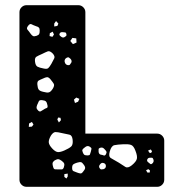

<svg xmlns="http://www.w3.org/2000/svg" viewBox="-20 -720 666 740"><path d="M82 0Q71 0 63 -8Q55 -16 55 -27V-673Q55 -684 63 -692Q71 -700 82 -700H282Q293 -700 301 -692Q309 -684 309 -673V-205H586Q597 -205 605 -197Q613 -189 613 -178V-27Q613 -16 605 -8Q597 0 586 0ZM196 -639 189 -629V-618L201 -620L205 -629ZM119 -619Q108 -623 101.5 -626.5Q95 -630 88 -620Q81 -611 86 -605.5Q91 -600 98 -590Q103 -583 107.5 -581Q112 -579 121 -582Q129 -585 131 -589Q133 -593 133 -602Q133 -610 130 -613.5Q127 -617 119 -619ZM188 -587 183 -598 172 -592 171 -581 182 -578ZM222 -596Q213 -597 210 -591Q208 -587 209.5 -584.5Q211 -582 215 -579Q221 -574 227 -576Q232 -579 234.5 -581Q237 -583 236 -589Q234 -595 231 -595Q228 -595 222 -596ZM274 -572 259 -574 251 -562 261 -550 275 -556ZM183 -514Q172 -525 164 -522Q156 -519 142 -512Q128 -506 120.5 -501.5Q113 -497 115 -482Q117 -467 124.5 -463Q132 -459 148 -456Q161 -453 166 -457.5Q171 -462 178 -474Q185 -487 189 -495Q193 -503 183 -514ZM252 -493Q248 -497 245.5 -498.5Q243 -500 238 -498Q228 -493 229 -483Q231 -471 241 -469Q247 -468 249.5 -471Q252 -474 255 -479Q258 -486 252 -493ZM174 -415Q167 -423 161 -422.5Q155 -422 145 -417Q135 -413 129 -409.5Q123 -406 124 -394Q125 -381 129 -375Q133 -369 147 -366Q161 -362 168.5 -364Q176 -366 184 -379Q191 -391 187 -397.5Q183 -404 174 -415ZM286 -339 274 -344 265 -336 269 -323 281 -328ZM163 -314Q161 -325 157 -329Q153 -333 142 -334Q132 -335 129.5 -329.5Q127 -324 123 -315Q120 -307 121 -303Q122 -299 128 -293Q133 -289 137 -291Q141 -293 147 -297Q154 -302 159.5 -303.5Q165 -305 163 -314ZM213 -266 204 -267 201 -259 207 -248 215 -257ZM109 -240 103 -250 92 -244 91 -231 103 -232ZM260 -181Q258 -199 247.5 -201Q237 -203 219 -207Q203 -211 194 -211Q185 -211 176 -197Q167 -181 168 -171Q169 -161 181 -148Q193 -135 202.5 -134Q212 -133 228 -140Q246 -148 254 -155Q262 -162 260 -181ZM502 -139Q495 -158 485 -161.5Q475 -165 455 -164Q433 -163 421 -160.5Q409 -158 403 -136Q397 -116 408.5 -110Q420 -104 438 -93Q454 -82 463.5 -76.5Q473 -71 488 -83Q505 -97 507.5 -108Q510 -119 502 -139ZM327 -154Q317 -161 307 -152Q300 -147 298 -143.5Q296 -140 299 -133Q302 -125 305.5 -123Q309 -121 318 -121Q325 -121 326.5 -124.5Q328 -128 330 -135Q332 -142 332.5 -146Q333 -150 327 -154ZM382 -146Q375 -154 365 -150Q360 -148 360 -144.5Q360 -141 360 -135Q361 -126 368 -124Q375 -123 379.5 -121Q384 -119 388 -125Q392 -132 390 -136Q388 -140 382 -146ZM566 -137 561 -144 551 -140 555 -132 562 -130ZM571 -106Q569 -112 565.5 -112Q562 -112 557 -112Q550 -112 547 -104Q546 -98 552 -94Q557 -90 559.5 -88Q562 -86 566 -89Q575 -96 571 -106ZM218 -100Q210 -106 205 -106.5Q200 -107 191 -102Q183 -96 182.5 -90.5Q182 -85 185 -76Q187 -68 192 -67.5Q197 -67 205 -67Q213 -67 218 -67Q223 -67 226 -75Q229 -84 227.5 -89Q226 -94 218 -100ZM303 -85Q297 -94 292 -95Q287 -96 277 -93Q267 -90 262.5 -86.5Q258 -83 258 -73Q258 -63 263 -60.5Q268 -58 277 -55Q285 -52 290 -51.5Q295 -51 300 -58Q307 -66 308 -71.5Q309 -77 303 -85ZM381 -91Q372 -95 366 -87Q359 -79 364 -72Q367 -67 370 -67Q373 -67 379 -68Q387 -71 388 -78Q389 -88 381 -91ZM558 -63 552 -68 543 -64 548 -55H557ZM241 -51 228 -49V-38L236 -32L241 -40Z"/></svg>

Font: Rubik Moonrocks
Style: Regular
Weight: 400
Designer: Hubert and Fischer, NaN
Foundry: Hubert and Fischer, NaN
Version: Version 2.200